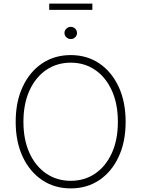

<svg xmlns="http://www.w3.org/2000/svg" viewBox="-20 -1046 792 1076"><path d="M376.5 9.8Q285.6 9.8 216.1 -36.9Q146.5 -83.5 107.2 -167.5Q67.9 -251.5 67.9 -363.3Q67.9 -475.6 107.2 -559.8Q146.5 -644 216.1 -690.7Q285.6 -737.3 376.5 -737.3Q467.3 -737.3 536.4 -690.7Q605.5 -644 644.8 -560.1Q684.1 -476.1 684.1 -363.3Q684.1 -251 644.8 -167Q605.5 -83 536.4 -36.6Q467.3 9.8 376.5 9.8ZM376.5 -32.7Q453.6 -32.7 513.2 -73.2Q572.8 -113.8 606.7 -188Q640.6 -262.2 640.6 -363.3Q640.6 -464.4 606.7 -538.8Q572.8 -613.3 513.2 -654.1Q453.6 -694.8 376.5 -694.8Q299.3 -694.8 239.5 -654.3Q179.7 -613.8 145.5 -539.3Q111.3 -464.8 111.3 -363.3Q111.3 -262.7 145.3 -188.5Q179.2 -114.3 239 -73.5Q298.8 -32.7 376.5 -32.7ZM497.6 -1025.9V-990.7H255.9V-1025.9ZM376.5 -827.1Q362.3 -827.1 351.8 -837.2Q341.3 -847.2 341.3 -861.3Q341.3 -875.5 351.8 -885.5Q362.3 -895.5 376.5 -895.5Q391.1 -895.5 401.4 -885.5Q411.6 -875.5 411.6 -861.3Q411.6 -847.2 401.4 -837.2Q391.1 -827.1 376.5 -827.1Z"/></svg>

Font: Inter Extra Light
Style: Regular
Weight: 200
Designer: Rasmus Andersson
Foundry: rsms
Version: Version 4.000;git-3c8e0fc